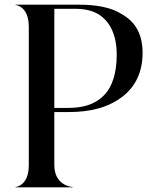

<svg xmlns="http://www.w3.org/2000/svg" viewBox="-20 -800 638 820"><path d="M46.5 0H290V-1.5C283 -1.5 212 -9.5 212 -95V-321.5H275C364 -321.5 441.5 -340 502.5 -387C557 -428 589 -491.5 589 -573.5C589 -654 558.5 -707.5 498.5 -740.5C456 -768 391.5 -780 318.5 -780H46.5V-778.5C51.5 -778.5 103 -770.5 103 -685V-95C103 -9.5 51.5 -1.5 46.5 -1.5ZM266.5 -339H212V-762.5H300C360.5 -762.5 400.5 -746.5 430 -715C460 -683.5 478.5 -633.5 478.5 -567.5C478.5 -488.5 460 -428.5 423 -392C382.5 -351.5 331 -339 266.5 -339Z"/></svg>

Font: Beautique Display Thin
Style: Bold
Weight: 500
Designer: Nhat-Quang Ngo
Version: Version 1.100;Glyphs 3.2.3 (3260)